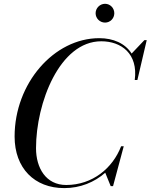

<svg xmlns="http://www.w3.org/2000/svg" viewBox="-20 -956 774 986"><path d="M471 -888C471 -861.5 493 -840 519.5 -840C546 -840 567 -861.5 567 -888C567 -914.5 546 -936.5 519.5 -936.5C493 -936.5 471 -914.5 471 -888ZM310 10C392 10 465 -20 520.5 -69L548.5 0H560.5L615.5 -205H602C558.5 -91.5 454 -6 320 -6C216 -6 165 -93 165 -195C165 -427 286 -744 500 -744C602.5 -744 690 -680.5 672 -545H685.5L733.5 -750H721.5L656 -681C622.5 -733.5 561.5 -760 490 -760C257 -760 55 -528 55 -255C55 -92 157 10 310 10Z"/></svg>

Font: Bodoni* 16pt
Style: Italic
Weight: 400
Italic angle: -13°
Version: Version 2.3